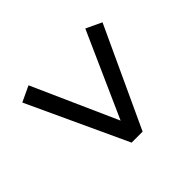

<svg xmlns="http://www.w3.org/2000/svg" viewBox="-108 -613 765 765"><g transform="rotate(45 275.0 -230.0)"><path d="M506 -261V-199L85 -4L54 -70L413 -230L54 -390L85 -456Z"/></g></svg>

Font: Ysabeau Infant Semibold
Style: Italic
Weight: 600
Italic angle: -12°
Designer: Christian Thalmann (Catharsis Fonts)
Version: Version 0.003